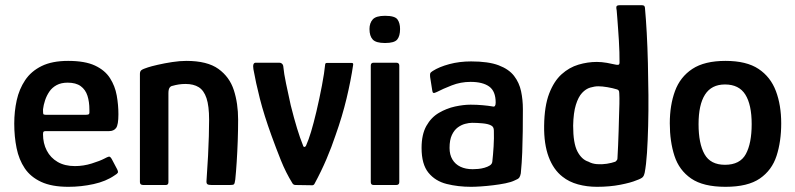

<svg xmlns="http://www.w3.org/2000/svg" viewBox="-20 -714 3070 741"><path d="M35 -237Q35 -284 44.5 -327Q54 -370 77 -404.5Q100 -439 140.5 -459Q181 -479 243 -479Q308 -479 346.5 -461Q385 -443 404.5 -412.5Q424 -382 430.5 -345.5Q437 -309 437 -273Q437 -232 428 -220Q419 -208 401 -208H156Q151 -208 148.5 -206Q146 -204 146 -196Q146 -161 160.5 -133Q175 -105 202.5 -89Q230 -73 269 -73Q302 -73 334 -83Q366 -93 383 -102Q394 -108 400 -109.5Q406 -111 413 -97L432 -61Q437 -51 434.5 -47Q432 -43 422 -37Q389 -14 341 -3.5Q293 7 244 7Q180 7 139 -12Q98 -31 75.5 -64.5Q53 -98 44 -142.5Q35 -187 35 -237ZM325 -291Q325 -321 317.5 -344.5Q310 -368 291.5 -381.5Q273 -395 241 -395Q216 -395 198.5 -385.5Q181 -376 170.5 -360.5Q160 -345 154 -327Q148 -309 146 -292Q146 -278 147 -274.5Q148 -271 156 -271H312Q321 -271 323.5 -274Q326 -277 325 -291Z M533 0Q520 0 520 -11Q520 -116 520 -220.5Q520 -325 520 -429Q520 -439 526 -443.5Q532 -448 551 -454Q563 -458 589 -464Q615 -470 644.5 -474.5Q674 -479 699 -479Q780 -479 823 -448Q866 -417 882.5 -366Q899 -315 899 -252Q899 -212 897.5 -170Q896 -128 893.5 -89Q891 -50 888 -21Q886 -5 882.5 -2.5Q879 0 867 0H797Q785 0 780.5 -3Q776 -6 777 -17Q777 -22 779 -49Q781 -76 783 -113.5Q785 -151 786 -188.5Q787 -226 787 -252Q787 -305 777 -335Q767 -365 747 -377.5Q727 -390 696 -390Q682 -390 669.5 -388Q657 -386 647 -383Q639 -382 634.5 -375.5Q630 -369 630 -354Q630 -307 630 -250Q630 -193 630 -132.5Q630 -72 630 -11Q630 0 620 0Z M1121 0Q1113 0 1109 -6Q1083 -48 1064 -95.5Q1045 -143 1028 -190Q999 -270 983 -333Q967 -396 958 -447Q954 -472 967 -472H1058Q1064 -472 1068 -468.5Q1072 -465 1073 -460Q1076 -429 1084 -391.5Q1092 -354 1102 -308Q1115 -256 1126.5 -218.5Q1138 -181 1149 -154Q1151 -146 1155.5 -147Q1160 -148 1162 -154Q1171 -174 1180.5 -205.5Q1190 -237 1201 -283Q1213 -334 1222.5 -384Q1232 -434 1235 -466Q1236 -471 1241 -471H1338Q1344 -471 1343 -464Q1334 -403 1317.5 -334Q1301 -265 1275 -192Q1260 -147 1240 -100Q1220 -53 1194 -5Q1191 1 1185 1Z M1524 -602Q1524 -575 1513 -561.5Q1502 -548 1466 -548Q1431 -548 1418.5 -561.5Q1406 -575 1406 -602Q1406 -625 1418.5 -639Q1431 -653 1466 -653Q1504 -653 1514 -639Q1524 -625 1524 -602ZM1521 -11Q1521 0 1509 0H1422Q1411 0 1411 -11V-461Q1411 -472 1422 -472H1509Q1521 -472 1521 -461Z M1798 7Q1748 7 1704 -4Q1660 -15 1633.5 -47.5Q1607 -80 1607 -143Q1607 -195 1625.5 -228Q1644 -261 1674 -278.5Q1704 -296 1736.5 -303Q1769 -310 1796 -310Q1820 -310 1842.5 -308Q1865 -306 1882 -303Q1893 -300 1893 -318Q1893 -362 1868 -380Q1843 -398 1796 -398Q1758 -398 1723.5 -384.5Q1689 -371 1666 -359Q1656 -354 1652.5 -355.5Q1649 -357 1648 -366L1640 -417Q1639 -427 1640.5 -431Q1642 -435 1650 -440Q1675 -456 1714 -466.5Q1753 -477 1798 -477Q1865 -477 1904.5 -462Q1944 -447 1964 -421Q1984 -395 1991 -362Q1998 -329 1998 -293Q1998 -248 1997.5 -207Q1997 -166 1995.5 -126Q1994 -86 1990 -45Q1988 -34 1984 -28.5Q1980 -23 1967 -18Q1953 -11 1930.5 -6.5Q1908 -2 1883 1Q1858 4 1835.5 5.5Q1813 7 1798 7ZM1804 -61Q1813 -61 1825 -62Q1837 -63 1849.5 -66.5Q1862 -70 1870.5 -75.5Q1879 -81 1880 -90Q1883 -116 1885 -148.5Q1887 -181 1886 -210Q1886 -225 1875 -230Q1864 -236 1842.5 -238Q1821 -240 1802 -240Q1790 -240 1775 -236Q1760 -232 1746.5 -222Q1733 -212 1724 -193Q1715 -174 1715 -143Q1715 -117 1726 -98.5Q1737 -80 1757 -70.5Q1777 -61 1804 -61Z M2080 -229Q2081 -305 2099.5 -353Q2118 -401 2147.5 -427.5Q2177 -454 2212.5 -464.5Q2248 -475 2283 -475Q2302 -475 2322 -471.5Q2342 -468 2354 -465Q2362 -463 2366.5 -464Q2371 -465 2371 -473Q2371 -491 2370.5 -513Q2370 -535 2368.5 -557.5Q2367 -580 2365.5 -602Q2364 -624 2362.5 -643Q2361 -662 2360 -674Q2357 -688 2360.5 -691Q2364 -694 2372 -694H2455Q2461 -694 2464.5 -692.5Q2468 -691 2469 -685Q2473 -642 2476 -587Q2479 -532 2480.5 -470.5Q2482 -409 2482.5 -347.5Q2483 -286 2481.5 -228.5Q2480 -171 2477 -124.5Q2474 -78 2468 -47Q2466 -37 2461 -31Q2456 -25 2436 -18Q2415 -9 2374 -1Q2333 7 2284 7Q2245 7 2210.5 -2.5Q2176 -12 2151 -32Q2116 -59 2097.5 -108.5Q2079 -158 2080 -229ZM2192 -229Q2192 -161 2208.5 -129.5Q2225 -98 2251 -90Q2265 -82 2284 -80.5Q2303 -79 2322 -82Q2341 -85 2355 -90Q2358 -93 2360.5 -95.5Q2363 -98 2363 -103Q2364 -126 2365.5 -153Q2367 -180 2367.5 -208Q2368 -236 2369 -262.5Q2370 -289 2370.5 -313Q2371 -337 2370 -354Q2370 -362 2367.5 -365Q2365 -368 2361 -369Q2345 -374 2324.5 -377.5Q2304 -381 2289 -381Q2275 -381 2258 -376Q2241 -371 2226.5 -355.5Q2212 -340 2202.5 -309.5Q2193 -279 2192 -229Z M2780 7Q2694 7 2647.5 -25Q2601 -57 2583 -112.5Q2565 -168 2565 -238Q2565 -308 2585 -362.5Q2605 -417 2652 -448Q2699 -479 2780 -479Q2861 -479 2907.5 -448Q2954 -417 2974.5 -362.5Q2995 -308 2995 -238Q2995 -168 2977 -112.5Q2959 -57 2912.5 -25Q2866 7 2780 7ZM2778 -78Q2836 -78 2858.5 -119.5Q2881 -161 2881 -235Q2881 -310 2856.5 -349Q2832 -388 2778 -388Q2726 -388 2701 -349Q2676 -310 2676 -235Q2676 -160 2699 -119Q2722 -78 2778 -78Z"/></svg>

Font: Glory SemiBold
Style: Regular
Weight: 600
Designer: Robert Leuschke
Foundry: Robert Leuschke
Version: Version 1.011